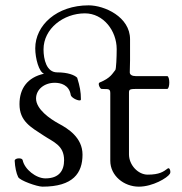

<svg xmlns="http://www.w3.org/2000/svg" viewBox="-20 -685 681 719"><path d="M143 -500C143 -578 218 -635 298 -635C367 -635 417 -570 417 -501C417 -471 415 -427 412 -423C401 -410 395 -393 353 -376C345 -373 354 -353 360 -352C381 -350 393 -356 393 -337V-83C393 -27 444 14 500 14C552 14 607 -19 616 -34C617 -36 618 -38 618 -41C618 -49 614 -58 608 -54C592 -42 577 -31 533 -31C497 -31 463 -67 463 -107V-338C463 -352 467 -352 503 -352H606C611 -352 614 -364 614 -376C614 -388 611 -400 606 -400H488C475 -400 466 -405 466 -414L467 -459V-538C467 -622 371 -665 312 -665C193 -665 112 -591 112 -504C112 -466 126 -415 145 -409C82 -395 53 -353 53 -295C53 -231 95 -209 144 -177C180 -153 220 -141 220 -85C220 -47 202 -17 150 -17C115 -17 72 -51 65 -85C64 -90 58 -92 51 -92C43 -92 35 -89 35 -83C36 -60 41 -36 48 -22C54 -9 119 14 139 14C254 14 289 -37 289 -106C289 -170 234 -204 200 -222C167 -240 115 -276 115 -316C115 -350 146 -375 185 -375C206 -375 239 -368 245 -329C247 -320 267 -309 278 -309C281 -309 283 -310 283 -313C283 -341 279 -362 269 -394C259 -404 234 -414 194 -414C154 -414 143 -463 143 -500Z"/></svg>

Font: EB Garamond 12
Style: Regular
Weight: 400
Version: Version 0.016+